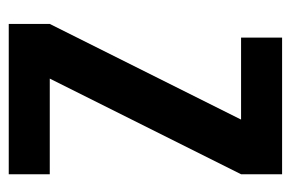

<svg xmlns="http://www.w3.org/2000/svg" viewBox="-133 -532 665 439"><g transform="rotate(90 199.5 -312.5)"><path d="M34.7 0V-93.8L253.4 -531.2H65.9V-625H378.4V-531.2L159.7 -93.8H378.4V0Z"/></g></svg>

Font: Oswald-Regular
Style: Regular
Weight: 400
Designer: vernon adams
Foundry: vernon adams
Version: Version 2.002; ttfautohint (v0.92.18-e454-dirty) -l 8 -r 50 